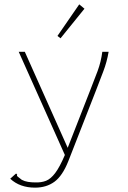

<svg xmlns="http://www.w3.org/2000/svg" viewBox="-20 -688 590 882"><path d="M141 174Q71 174 27 133L47 115L54 109L59 114Q56 119 61.5 123.5Q67 128 80 138Q93 145 109 147.5Q125 150 142 150Q170 151 191.5 142.5Q213 134 233.5 107Q254 80 278 24L66 -450H94L291 -9L395 -275Q413 -320 428.5 -362Q444 -404 450 -450H479Q471 -403 454.5 -360Q438 -317 420 -270L294 52Q267 120 230 147Q193 174 141 174ZM258 -512 244 -523 344 -668 368 -648Z"/></svg>

Font: Inconsolata SemiExpanded ExtraLight
Style: Regular
Weight: 200
Width: 6
Monospace: yes
Designer: Raph Levien, Cyreal, Brenton Simpson
Foundry: Raph Levien, Cyreal, Google
Version: Version 3.001; ttfautohint (v1.8.2.53-6de2)